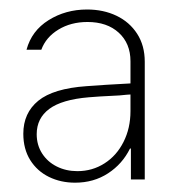

<svg xmlns="http://www.w3.org/2000/svg" viewBox="-20 -733 375 406"><path d="M163.1 -550.8Q200.2 -553.7 255.9 -556.6V-603.5Q255.9 -641.1 231.2 -663.8Q206.5 -686.5 165 -686.5Q129.9 -686.5 103.5 -670.4Q77.1 -654.3 67.4 -627.9H36.1Q46.9 -668 82.8 -690.4Q118.7 -712.9 164.1 -712.9Q198.7 -712.9 226.3 -699.7Q253.9 -686.5 270 -661.6Q286.1 -636.7 286.1 -602.5V-353.5H256.8V-418.9H254.9Q238.8 -386.2 208.5 -366.5Q178.2 -346.7 138.7 -346.7Q108.4 -346.7 83.5 -358.9Q58.6 -371.1 43.9 -394.5Q29.3 -418 29.3 -450.2Q29.3 -494.1 61 -520Q92.8 -545.9 163.1 -550.8ZM143.6 -371.1Q175.3 -371.1 200.9 -387.5Q226.6 -403.8 241.2 -432.9Q255.9 -461.9 255.9 -498V-533.2Q252 -533.2 232.4 -531.2Q183.1 -528.8 168 -527.3Q110.8 -522.5 84.2 -502.7Q57.6 -482.9 57.6 -449.2Q57.6 -426.3 69.1 -408.4Q80.6 -390.6 100.1 -380.9Q119.6 -371.1 143.6 -371.1Z"/></svg>

Font: Pretendard JP Thin
Style: Regular
Weight: 100
Designer: Base glyphs from Inter by Rasmus Andersson; Hangeul glyphs from Noto Sans CJK(Source Han Sans) by Jang Soo-young and Kan
Foundry: Kil Hyung-jin
Version: Version 1.309